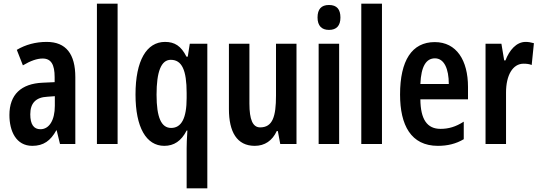

<svg xmlns="http://www.w3.org/2000/svg" viewBox="-20 -780 2921 1040"><path d="M233 -553C173 -553 118 -538 71 -510L104 -426C146 -451 181 -463 211 -463C257 -463 276 -430 276 -362V-335L211 -332C95 -327 31 -268 31 -157C31 -70 67 10 155 10C216 10 254 -18 285 -74H287L305 0H388V-362C388 -487 338 -553 233 -553ZM236 -256 277 -259V-207C277 -128 246 -80 199 -80C163 -80 144 -106 144 -161C144 -221 174 -253 236 -256Z M617 0V-760H505V0Z M991 24V240H1103V-543H1008L997 -473H990C961 -531 926 -553 874 -553C774 -553 714 -452 714 -268C714 -90 772 10 870 10C922 10 962 -16 991 -73H995C992 -30 991 3 991 24ZM907 -87C854 -87 828 -143 828 -267C828 -392 853 -456 905 -456C965 -456 991 -401 991 -276V-249C991 -140 963 -87 907 -87Z M1586 -543H1475V-262C1475 -149 1457 -90 1389 -90C1349 -90 1331 -132 1331 -219V-543H1220V-189C1220 -66 1263 10 1360 10C1414 10 1455 -18 1479 -70H1485L1498 0H1586Z M1762 -753C1720 -753 1700 -730 1700 -685C1700 -641 1722 -618 1762 -618C1803 -618 1824 -641 1824 -685C1824 -729 1805 -753 1762 -753ZM1817 -543H1706V0H1817Z M2049 0V-760H1937V0Z M2335 -552C2211 -552 2147 -452 2147 -268C2147 -102 2206 10 2352 10C2404 10 2450 -1 2492 -26V-121C2448 -93 2410 -82 2366 -82C2293 -82 2258 -134 2257 -242H2515V-309C2515 -453 2453 -552 2335 -552ZM2336 -464C2386 -464 2411 -407 2411 -325H2257C2261 -422 2289 -464 2336 -464Z M2827 -553C2777 -553 2739 -508 2718 -453H2711L2696 -543H2610V0H2721V-279C2721 -372 2757 -435 2816 -435C2833 -435 2848 -433 2860 -428L2872 -546C2855 -551 2841 -553 2827 -553Z"/></svg>

Font: Noto Sans Lao Looped ExtraCondensed SemiBold
Style: Regular
Weight: 600
Width: 2
Designer: Mark Frömberg, Ben Mitchell
Foundry: The Fontpad Ltd
Version: Version 1.002